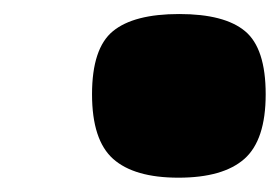

<svg xmlns="http://www.w3.org/2000/svg" viewBox="-20 -242 395 271"><path d="M355 -108.9Q355 -44.4 325 -17.8Q294.9 8.8 231.9 8.8Q169.4 8.8 139.6 -17.8Q109.9 -44.4 109.9 -108.9Q109.9 -173.8 139.4 -198Q168.9 -222.2 232.9 -222.2Q296.9 -222.2 325.9 -198Q355 -173.8 355 -108.9Z"/></svg>

Font: GGS TheRock Black
Style: Regular
Weight: 900
Designer: Rodrigo Fuenzalida (2012); Goodgame Studios (2014)
Foundry: Rodrigo Fuenzalida,2012;  GGS,2014
Version: Version 1.002 | FøM Mod